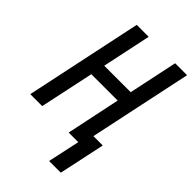

<svg xmlns="http://www.w3.org/2000/svg" viewBox="-266 -811 1103 1103"><g transform="rotate(45 285.5 -259.5)"><path d="M359 195 401 0H323L392 -329H178L108 0H11L162 -714H259L196 -416H411L474 -714H571L438 -86H514L454 195Z"/></g></svg>

Font: Noto Sans Condensed Medium
Style: Italic
Weight: 500
Width: 3
Italic angle: -12°
Designer: Monotype Design Team
Foundry: Monotype Imaging Inc.
Version: Version 2.013; ttfautohint (v1.8.4.7-5d5b)